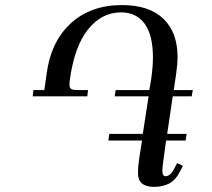

<svg xmlns="http://www.w3.org/2000/svg" viewBox="-20 -730 836 757"><path d="M108.9 -350.1 111.8 -375H154.8L164.1 -440.9Q181.2 -566.9 259.5 -638.4Q337.9 -710 460.9 -710Q568.4 -710 624.3 -656Q680.2 -602.1 680.2 -503.9Q680.2 -481 674.8 -440.9L665 -375H740.2L735.8 -350.1H661.1L639.2 -202.1H715.8L711.9 -175.8H634.8L625 -104Q620.1 -68.8 620.1 -58.1Q620.1 -35.2 632.8 -35.2Q651.9 -35.2 667 -64.9L678.2 -86.9L701.2 -76.2L689.9 -54.2Q671.9 -19 646.2 -6.1Q620.6 6.8 586.9 6.8Q523.9 6.8 523.9 -47.9Q523.9 -71.8 528.8 -105L540 -175.8H407.2L411.1 -202.1H543L565.9 -350.1H432.1L436 -375H568.8L576.2 -418.9Q583 -467.8 583 -502.9Q583 -591.3 550.5 -636.2Q518.1 -681.2 457 -681.2Q380.9 -681.2 327.4 -614.5Q273.9 -547.9 255.9 -418.9Q253.9 -405.8 253.9 -396Q253.9 -383.3 260.7 -379.2Q267.6 -375 286.1 -375H327.1L324.2 -350.1Z"/></svg>

Font: Dihjauti S
Style: Bold Italic
Weight: 700
Italic angle: -9°
Designer: T. Christopher White
Version: Version 3.0.0